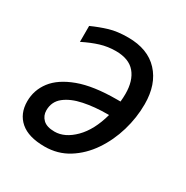

<svg xmlns="http://www.w3.org/2000/svg" viewBox="-133 -659 760 783"><g transform="rotate(30 246.5 -268.0)"><path d="M178 10Q102 10 63.5 -23.5Q25 -57 25 -115Q25 -168 57.5 -210.5Q90 -253 159 -278.5Q228 -304 338 -304H355Q356 -313 356.5 -323Q357 -333 357 -341Q357 -403 327.5 -438Q298 -473 236 -473Q199 -473 164.5 -462.5Q130 -452 90 -432V-507Q128 -524 164.5 -535Q201 -546 252 -546Q345 -546 395.5 -491.5Q446 -437 446 -344Q446 -280 427.5 -217.5Q409 -155 374 -103.5Q339 -52 289.5 -21Q240 10 178 10ZM183 -63Q231 -63 275.5 -107.5Q320 -152 342 -233H335Q275 -233 224 -222.5Q173 -212 142 -187.5Q111 -163 111 -122Q111 -97 128.5 -80Q146 -63 183 -63Z"/></g></svg>

Font: Manna Sans
Style: Italic
Weight: 400
Italic angle: -12°
Designer: Monotype Design Team
Foundry: Monotype Imaging Inc.
Version: Version 2.001.1; ttfautohint (v1.8.2)